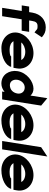

<svg xmlns="http://www.w3.org/2000/svg" viewBox="1036 -1742 717 2830"><g transform="rotate(90 1395.0 -327.5)"><path d="M60 -289H142L96 0H219L265 -288H433L450 -398H282L289 -441C298 -499 319 -522 365 -522C415 -522 408 -516 436 -494L458 -477L530 -585L514 -598C484 -621 452 -643 384 -643C273 -643 188 -569 167 -447L159 -398H77Z M462 -226C441 -95 545 11 689 11C834 11 949 -57 967 -133H812C804 -112 743 -110 708 -110C651 -110 606 -133 588 -167H980L989 -221C1010 -355 909 -462 764 -462C620 -462 483 -357 462 -226ZM606 -282C633 -316 687 -341 745 -341C803 -341 849 -317 865 -282Z M1029 -226C1011 -110 1076 11 1212 11C1259 11 1300 -8 1335 -36L1329 0H1446L1537 -575L1428 -666L1389 -418C1365 -444 1332 -462 1287 -462C1184 -462 1051 -366 1029 -226ZM1157 -226C1166 -282 1210 -333 1270 -333C1335 -333 1368 -281 1359 -226C1348 -159 1302 -114 1235 -114C1179 -114 1147 -164 1157 -226Z M1525 -226C1504 -95 1608 11 1752 11C1897 11 2012 -57 2030 -133H1875C1867 -112 1806 -110 1771 -110C1714 -110 1669 -133 1651 -167H2043L2052 -221C2073 -355 1972 -462 1827 -462C1683 -462 1546 -357 1525 -226ZM1669 -282C1696 -316 1750 -341 1808 -341C1866 -341 1912 -317 1928 -282Z M2059 0H2182L2287 -666L2150 -575Z M2260 -226C2239 -95 2343 11 2487 11C2632 11 2747 -57 2765 -133H2610C2602 -112 2541 -110 2506 -110C2449 -110 2404 -133 2386 -167H2778L2787 -221C2808 -355 2707 -462 2562 -462C2418 -462 2281 -357 2260 -226ZM2404 -282C2431 -316 2485 -341 2543 -341C2601 -341 2647 -317 2663 -282Z"/></g></svg>

Font: Charger Sport
Style: UltNrwObl
Weight: 1000
Designer: Jasper
Foundry: Cannot Into Space Fonts
Version: Version 1.1